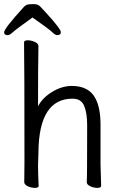

<svg xmlns="http://www.w3.org/2000/svg" viewBox="-38 -903 558 934"><path d="M150 1Q150 11 132 11Q114 11 97 3Q80 -5 80 -17L81 -115Q81 -590 79 -697Q79 -707 97 -707Q114 -707 131.5 -699Q149 -691 149 -679Q147 -580 147 -386Q169 -428 216.5 -456.5Q264 -485 311 -485Q397 -485 428 -421Q451 -375 451 -297V-105L454 1Q454 11 436 11Q418 11 401 3Q384 -5 384 -17Q386 -34 386 -293Q386 -353 371.5 -388Q357 -423 315 -423Q151 -423 149 -162L147 -97Q147 -59 150 1ZM0 -732Q-18 -732 -18 -746Q-18 -764 77 -868Q87 -879 97 -881Q107 -883 127 -883Q147 -883 158 -871Q169 -859 186 -841Q258 -762 258 -747Q258 -732 240 -732Q231 -732 215.5 -747Q200 -762 120 -818Q38 -759 23.5 -745.5Q9 -732 0 -732Z"/></svg>

Font: LXGW WenKai Mono TC
Style: Regular
Weight: 400
Designer: LXGW / Fontworks Inc.
Foundry: LXGW / Fontworks Inc.
Version: Version 1.330